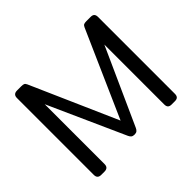

<svg xmlns="http://www.w3.org/2000/svg" viewBox="-153 -887 1095 1095"><g transform="rotate(-45 394.0 -340.0)"><path d="M67 -30V-650Q67 -680 98 -680H132Q145 -680 152 -677Q159 -674 164 -663L394 -141L625 -663Q630 -674 637 -677Q644 -680 657 -680H691Q707 -680 714 -672.5Q721 -665 721 -650V-30Q721 -15 714 -7.5Q707 0 691 0H665Q649 0 642 -7.5Q635 -15 635 -30V-513L426 -50Q421 -39 414 -33.5Q407 -28 394 -28Q381 -28 374 -33.5Q367 -39 362 -50L154 -513V-30Q154 0 123 0H97Q67 0 67 -30Z"/></g></svg>

Font: Mitr Light
Style: Regular
Weight: 300
Designer: Thanarat Vachiruckul
Foundry: Cadson Demak
Version: Version 1.003